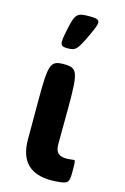

<svg xmlns="http://www.w3.org/2000/svg" viewBox="-119 -827 575 886"><g transform="rotate(15 168.0 -383.5)"><path d="M219 5C236 5 251 4 265 2C301 -3 304 -12 304 -61C304 -109 303 -114 295 -113L287 -112L263 -110C224 -110 208 -125 208 -165L209 -347C209 -511 202 -528 138 -528C74 -528 67 -511 67 -339V-150C67 -47 117 5 219 5ZM111 -688C95 -611 97 -603 135 -603C173 -603 181 -611 217 -688C253 -764 251 -772 193 -772C135 -772 127 -764 111 -688Z"/></g></svg>

Font: Asimov Print
Style: A
Weight: 500
Designer: Google
Version: Version 2.000980: 2014